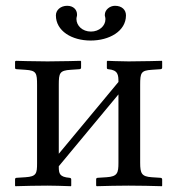

<svg xmlns="http://www.w3.org/2000/svg" viewBox="-20 -641 617 663"><path d="M415 -588C415 -607 401 -621 377 -621C359 -621 342 -607 342 -590C342 -587 342 -585 343 -583C344 -580 344 -577 344 -574C344 -552 323 -532 294 -532C264 -532 244 -553 244 -575C244 -577 244 -580 245 -583C246 -586 246 -588 246 -591C246 -607 234 -621 212 -621C189 -621 173 -606 173 -588C173 -534 228 -501 293 -501C357 -501 415 -533 415 -588ZM144 -429C101 -429 35 -431 35 -431L32 -429V-407C32 -403 34 -402.3 38 -402L68 -400C105.7 -397.5 108 -389 108 -347V-77C108 -42 105.7 -31.4 68 -29L37 -27C34 -26.8 32 -25 32 -22V0L33 2C73 1 101 0 144 0C176 0 185 1 225 2L226 0V-21C226 -25 224 -26.6 220 -27C186 -30 183 -41 183 -65V-67L389 -315V-79C389 -44 385.8 -31.4 348 -29L317 -27C314 -26.8 312 -25 312 -22V0L314 2C354 1 381 0 424 0C469 0 499 1 539 2L540 0V-21C540 -25 538 -26.7 534 -27L504 -29C469.2 -31.3 464 -42 464 -79V-348C464 -390 467.1 -397.5 504 -400L534 -402C538 -402.3 540 -404 540 -408V-429L539 -431C539 -431 469 -429 424 -429C396 -429 351 -431 351 -431L349 -429V-407C349 -403 351 -402.3 354 -402C388 -399 389 -382 389 -358L183 -110V-348C183 -389 186 -397.5 224 -400L254 -402C258 -402.3 260 -404 260 -408V-429L258 -431C258 -431 188 -429 144 -429Z"/></svg>

Font: Libertinus Serif Display
Style: Regular
Weight: 400
Designer: Philipp H. Poll
Foundry: Khaled Hosny
Version: Version 6.1